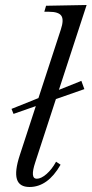

<svg xmlns="http://www.w3.org/2000/svg" viewBox="-20 -733 366 767"><path d="M34 -278 26 -298 305 -410 317 -377ZM98 14Q57 14 47.5 -17.5Q38 -49 59 -113L223 -615Q236 -654 225 -670Q214 -686 176 -686H157L164 -710L326 -713L121 -85Q99 -19 127 -19Q144 -19 165.5 -37.5Q187 -56 204 -87L222 -75Q171 14 98 14Z"/></svg>

Font: Baskervville
Style: Italic
Weight: 400
Italic angle: -18°
Designer: ANRT
Foundry: ANRT
Version: Version 1.100